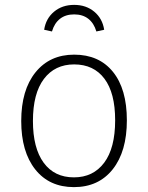

<svg xmlns="http://www.w3.org/2000/svg" viewBox="-20 -756 607 787"><path d="M500 -263Q500 -135 442 -62Q384 11 283 11Q182 11 124.5 -61.5Q67 -134 67 -260Q67 -387 125.5 -459.5Q184 -532 284 -532Q386 -532 443 -461.5Q500 -391 500 -263ZM115 -260Q115 -149 159 -89Q203 -29 283 -29Q362 -29 407 -89Q452 -149 452 -263Q452 -375 408 -433.5Q364 -492 284 -492Q205 -492 160 -432.5Q115 -373 115 -260ZM407 -634 375 -627Q365 -661 342 -679Q319 -697 284 -697Q249 -697 226 -679Q203 -661 193 -627L161 -634Q168 -680 201.5 -708Q235 -736 284 -736Q333 -736 366.5 -708Q400 -680 407 -634Z"/></svg>

Font: FiraGO ExtraLight
Style: Regular
Weight: 200
Designer: bBox Type
Foundry: bBox Type GmbH
Version: Version 1.001